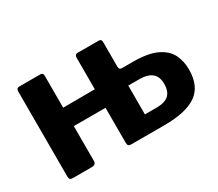

<svg xmlns="http://www.w3.org/2000/svg" viewBox="-100 -744 1090 959"><g transform="rotate(-30 445.0 -265.0)"><path d="M84.6 0Q71.9 0 67.4 -4.9Q62.9 -9.7 62.9 -20.7V-510.7Q62.9 -530 79.1 -530H201.5Q216.9 -530 216.9 -512.9V-328.8L399.7 -329.5V-510.7Q399.7 -530 415.8 -530H538.3Q553.7 -530 553.7 -512.9V-371.2Q553.7 -353.1 569 -353.1H630.9Q721 -353.1 769.7 -329.3Q818.5 -305.6 837.6 -266.9Q856.7 -228.1 856.7 -180.5Q856.7 -84.4 796.4 -42.2Q736.1 0 611.3 0H421.4Q408.7 0 404.2 -4.9Q399.7 -9.7 399.7 -20.7V-222.5H216.9V-24.1Q216.9 -10.7 210.7 -5.4Q204.4 0 190 0ZM553.7 -95.6H621.6Q668.3 -95.6 691 -115.9Q713.6 -136.3 713.6 -179.8Q713.6 -222.1 688.9 -242Q664.3 -261.8 618.5 -261.8H553.7Z"/></g></svg>

Font: Libre Franklin Thin
Style: Regular
Weight: 100
Designer: Pablo Impallari, Rodrigo Fuenzalida, Nhung Nguyen
Foundry: Impallari Type
Version: Version 3.000